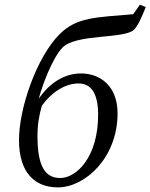

<svg xmlns="http://www.w3.org/2000/svg" viewBox="-20 -794 648 827"><path d="M229.2 13.1C346.5 13.1 486.4 -114.4 486.4 -305.8C486.4 -423.6 411.6 -477.7 328.6 -477.7C248.7 -477.7 168.7 -424.7 119.6 -320.1L134.8 -321C156.1 -421.2 207.5 -547.3 250.2 -590C309.2 -649 516.4 -625.3 557.4 -666.3C574.6 -683.4 588.9 -717 607.9 -763.5L582.5 -773.6L553.6 -732.8C391.5 -718.8 310.3 -720.3 236.6 -646.6C138.1 -548.1 61.8 -328.8 61.8 -190.7C61.8 -48.6 131.2 13.1 229.2 13.1ZM239.5 -27.3C179.1 -27.3 141.4 -69.7 141.4 -207.2C141.4 -259.1 148.7 -297.4 160.2 -338.5C203.8 -398.9 262.1 -434.5 318.5 -434.5C375.9 -434.5 402.7 -386.1 402.7 -299.8C402.7 -118.3 310.2 -27.3 239.5 -27.3Z"/></svg>

Font: Source Serif Variable
Style: Italic
Weight: 389
Italic angle: -12°
Designer: Frank Grießhammer
Foundry: Adobe Systems Incorporated
Version: Version 3.001;hotconv 1.0.111;makeotfexe 2.5.65597